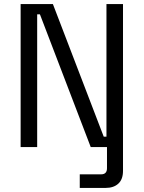

<svg xmlns="http://www.w3.org/2000/svg" viewBox="-20 -720 703 940"><path d="M162 0H81V-700H239L487.8 -51H501.2V-700H582.2V0H424.2L175.5 -649.8H162ZM497.8 200H370.5V133.5H475Q503.8 133.5 503.8 103.5V0H582.2V116.5Q582.2 158 559.4 179Q536.5 200 497.8 200Z"/></svg>

Font: Space Grotesk Variable Light
Style: Regular
Weight: 300
Designer: Florian Karsten
Foundry: Florian Karsten
Version: Version 2.000